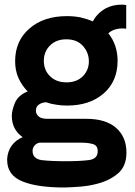

<svg xmlns="http://www.w3.org/2000/svg" viewBox="-20 -582 596 849"><path d="M539.1 92.8Q539.1 154.3 500 186.5Q460.9 218.8 402.3 232.4Q371.1 240.2 335.9 243.2Q300.8 246.1 264.6 247.1Q143.6 247.1 78.1 219.7Q11.7 192.4 11.7 126Q11.7 125 11.7 125Q11.7 124 11.7 124Q11.7 123 11.7 122.1Q11.7 121.1 11.7 120.1Q13.7 87.9 31.2 62.5Q49.8 37.1 80.1 24.4Q57.6 8.8 44.9 -14.6Q32.2 -38.1 32.2 -70.3Q32.2 -92.8 45.9 -127Q60.5 -161.1 102.5 -177.7Q77.1 -203.1 61.5 -237.3Q46.9 -270.5 46.9 -311.5Q46.9 -401.4 110.4 -456.1Q172.9 -510.7 276.4 -510.7Q308.6 -510.7 336.9 -504.9Q366.2 -498 390.6 -487.3Q409.2 -523.4 447.3 -544.9Q478.5 -561.5 517.6 -561.5Q527.3 -561.5 538.1 -559.6Q538.1 -525.4 538.1 -455.1Q514.6 -458 494.1 -453.1Q473.6 -448.2 459 -434.6Q478.5 -411.1 489.3 -379.9Q500 -348.6 500 -313.5Q500 -222.7 438.5 -168.9Q377 -115.2 276.4 -115.2Q251 -115.2 228.5 -119.1Q205.1 -122.1 183.6 -129.9Q164.1 -128.9 151.4 -119.1Q138.7 -110.4 138.7 -91.8Q138.7 -80.1 149.4 -68.4Q161.1 -56.6 190.4 -56.6Q247.1 -56.6 362.3 -56.6Q446.3 -56.6 492.2 -17.6Q539.1 22.5 539.1 92.8ZM173.8 -313.5Q173.8 -271.5 201.2 -245.1Q228.5 -217.8 274.4 -217.8Q319.3 -217.8 346.7 -245.1Q373 -272.5 373 -310.5Q373 -349.6 346.7 -378.9Q320.3 -408.2 273.4 -408.2Q228.5 -408.2 201.2 -380.9Q173.8 -353.5 173.8 -313.5ZM412.1 86.9Q412.1 60.5 389.6 54.7Q368.2 48.8 339.8 48.8Q283.2 48.8 170.9 48.8Q167 48.8 155.3 48.8Q142.6 50.8 133.8 60.5Q124 71.3 124 85Q124 120.1 164.1 126Q205.1 130.9 271.5 130.9Q332 130.9 372.1 126Q412.1 121.1 412.1 86.9Z"/></svg>

Font: BM-Biotif
Style: Bold
Weight: 400
Designer: Deni Anggara
Version: Version 1.000;PS 001.000;hotconv 1.0.88;makeotf.lib2.5.64776